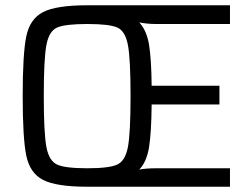

<svg xmlns="http://www.w3.org/2000/svg" viewBox="-20 -708 940 728"><path d="M66 -344Q66 -503 79.5 -569.5Q93 -636 143 -662Q193 -688 311 -688H852V-617H573Q538 -617 508 -623Q536 -593 545 -539Q554 -485 555 -383H812V-312H555Q554 -204 545 -149Q536 -94 508 -65Q533 -70 573 -70H852V0H311Q193 0 143 -26Q93 -52 79.5 -118.5Q66 -185 66 -344ZM475 -344Q475 -485 465 -537.5Q455 -590 425 -603.5Q395 -617 311 -617Q227 -617 196.5 -603.5Q166 -590 156 -537.5Q146 -485 146 -344Q146 -203 156 -150.5Q166 -98 196.5 -84Q227 -70 311 -70Q394 -70 424.5 -84Q455 -98 465 -150.5Q475 -203 475 -344Z"/></svg>

Font: Assailand
Style: Regular
Weight: 400
Designer: Hector Gatti with collaboration of the Omnibus-Type team
Foundry: Omnibus-Type
Version: Version 0.072;October 19, 2019;FontCreator 12.0.0.2547 64-bi